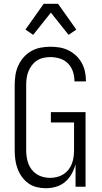

<svg xmlns="http://www.w3.org/2000/svg" viewBox="-20 -991 540 1019"><path d="M223 8Q199 8 174.5 2Q150 -4 130 -18.5Q110 -33 95.5 -53.5Q81 -74 72.5 -97.5Q64 -121 61 -145.5Q58 -170 58 -195V-540Q58 -566 62 -592.5Q66 -619 77 -643Q88 -667 105.5 -687Q123 -707 146 -720Q169 -733 195 -738Q221 -743 247 -743Q272 -743 296 -739Q320 -735 342 -724.5Q364 -714 382.5 -697Q401 -680 413 -658.5Q425 -637 430.5 -613Q436 -589 436 -564V-559H375V-563Q375 -588 366.5 -612.5Q358 -637 340 -655Q322 -673 297 -680.5Q272 -688 247 -688Q229 -688 210.5 -684Q192 -680 176.5 -670Q161 -660 149.5 -645Q138 -630 131 -612.5Q124 -595 121.5 -577Q119 -559 119 -540V-195Q119 -177 121.5 -158.5Q124 -140 130.5 -122.5Q137 -105 148.5 -90.5Q160 -76 175.5 -66Q191 -56 209.5 -51.5Q228 -47 246 -47Q264 -47 282.5 -51.5Q301 -56 316.5 -66Q332 -76 343.5 -90.5Q355 -105 361.5 -122.5Q368 -140 370.5 -158Q373 -176 373 -195V-341H250V-396H434V0H381V-120Q374 -93 360.5 -68.5Q347 -44 326 -26Q305 -8 278 0Q251 8 223 8ZM156 -806 115 -834 212 -971H288L385 -834L344 -806L250 -924Z"/></svg>

Font: Iosevka Light
Style: Regular
Weight: 300
Monospace: yes
Designer: Belleve Invis
Foundry: Belleve Invis
Version: Version 32.5.0; ttfautohint (v1.8.4)